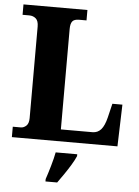

<svg xmlns="http://www.w3.org/2000/svg" viewBox="-61 -761 746 1029"><g transform="rotate(5 312.0 -246.5)"><path d="M23 0V-56H66Q82 -56 95.5 -68.5Q109 -81 109 -110V-602Q109 -633 94.5 -645.5Q80 -658 59 -658H23V-714H367V-658H327Q301 -658 291 -645.5Q281 -633 281 -604V-64H451Q479 -64 497 -84.5Q515 -105 526 -150L544 -225H598L591 0ZM223 208Q233 179 245.5 136Q258 93 264 61H380V71Q371 92 355 118.5Q339 145 320.5 172Q302 199 286 221H223Z"/></g></svg>

Font: Noto Serif Ethiopic SemiCondensed ExtraBold
Style: Regular
Weight: 800
Width: 4
Designer: Monotype Design Team
Foundry: Monotype Imaging Inc.
Version: Version 2.102; ttfautohint (v1.8.4.7-5d5b)